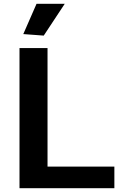

<svg xmlns="http://www.w3.org/2000/svg" viewBox="-20 -994 637 1014"><path d="M103 -814 173 -974H322L211 -806ZM83 -740H231V-114H584V0H83Z"/></svg>

Font: Encode Sans Wide
Style: SemiBold
Weight: 600
Designer: Pablo Impallari, Andres Torresi
Foundry: Pablo Impallari, Andres Torresi
Version: Version 1.000; ttfautohint (v1.00) -l 8 -r 50 -G 200 -x 14 -